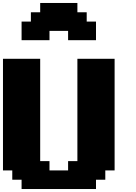

<svg xmlns="http://www.w3.org/2000/svg" viewBox="-20 -1270 915 1290"><path d="M125 0H625V-62.5H687.5V-125H750V-875H500V-187.5H437.5V-125H312.5V-187.5H250V-875H0V-125H62.5V-62.5H125ZM437.5 -1000H625V-1125H562.5V-1187.5H500V-1250H250V-1187.5H187.5V-1125H125V-1000H312.5V-1062.5H437.5Z"/></svg>

Font: Faithful 32x
Style: Bold
Weight: 400
Foundry: Faithful Resource Pack
Version: Version 1.0; January 27, 2023